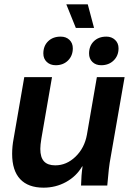

<svg xmlns="http://www.w3.org/2000/svg" viewBox="-20 -856 601 886"><path d="M36 -146Q36 -181 43 -217L92 -500H220L171 -217Q166 -187 166 -169Q166 -130 183 -111.5Q200 -93 235 -93Q287 -93 328.5 -133Q370 -173 381 -234L427 -500H555L490 -127Q482 -87 475 0H354Q355 -48 361 -88H359Q332 -42 284.5 -16Q237 10 181 10Q110 10 73 -29.5Q36 -69 36 -146ZM286 -836H385L414 -727H330ZM180 -609Q180 -644 202 -665.5Q224 -687 260 -687Q285 -687 300.5 -672Q316 -657 316 -633Q316 -599 294 -577Q272 -555 237 -555Q212 -555 196 -570Q180 -585 180 -609ZM391 -609Q391 -644 413 -665.5Q435 -687 471 -687Q495 -687 511 -672Q527 -657 527 -633Q527 -599 504.5 -577Q482 -555 447 -555Q422 -555 406.5 -570Q391 -585 391 -609Z"/></svg>

Font: Sarabun
Style: Bold Italic
Weight: 700
Italic angle: -10°
Designer: Suppakit Chalermlarp | Katatrad Co.,Ltd.
Foundry: Cadson Demak Co.,Ltd.
Version: Version 1.000; ttfautohint (v1.6)